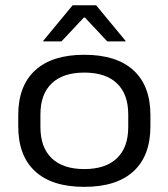

<svg xmlns="http://www.w3.org/2000/svg" viewBox="-20 -709 651 742"><path d="M305.7 13.1Q180.6 13.1 115.6 -47.1Q50.5 -107.2 50.5 -220.9V-264.4Q50.5 -377.1 115.9 -437.2Q181.3 -497.3 305.7 -497.3Q430.6 -497.3 495.9 -437.2Q561.3 -377.1 561.3 -264.4V-220.9Q561.3 -107.1 495.9 -47Q430.6 13.1 305.7 13.1ZM305.7 -55.6Q388 -55.6 431.8 -97.4Q475.6 -139.1 475.6 -218.5V-266.7Q475.6 -345.2 432 -386.8Q388.5 -428.5 305.7 -428.5Q223.7 -428.5 179.9 -386.8Q136.2 -345.2 136.2 -266.7V-218.5Q136.2 -139.1 179.9 -97.4Q223.7 -55.6 305.7 -55.6ZM260.7 -688.7H351.5L465.5 -550.8V-549H394.7L308 -641.3H304.2L217.6 -549H146.7V-550.8Z"/></svg>

Font: Anek Gurmukhi Medium SemiExpanded
Style: Regular
Weight: 500
Width: 6
Version: Version 1.003